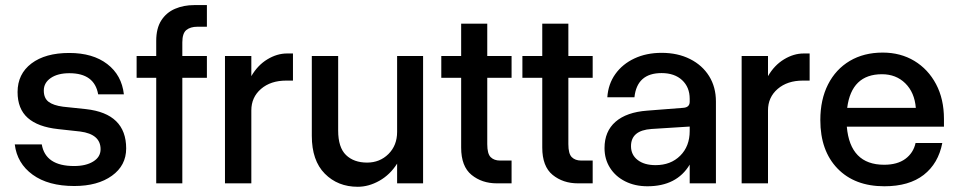

<svg xmlns="http://www.w3.org/2000/svg" viewBox="-20 -720 3764 754"><path d="M295 -203.5 208.5 -213Q129 -221.5 89 -257Q49 -292.5 49 -358.5Q49 -429.5 103.5 -470.8Q158 -512 252 -512Q344.5 -512 401.2 -468.5Q458 -425 466.5 -349.5H365.5Q351 -432.5 252.5 -432.5Q207 -432.5 179.5 -413.8Q152 -395 152 -364.5Q152 -334.5 170.8 -320.2Q189.5 -306 227.5 -301L317.5 -291.5Q475.5 -274 475.5 -137Q475.5 -70 419.5 -29.8Q363.5 10.5 271.5 10.5Q169.5 10.5 108.2 -34Q47 -78.5 38 -153H144Q158.5 -68 271 -68Q317.5 -68 346.2 -85.8Q375 -103.5 375 -134Q375 -193 295 -203.5Z M516.5 -414.5V-500H593.5V-559.5Q593.5 -609 613.5 -640Q633.5 -671 667.5 -685.5Q701.5 -700 742.5 -700H792.5V-615H755Q728 -615 712 -602.2Q696 -589.5 696 -553.5V-500H792.5V-414.5H696V0H593.5V-414.5Z M863.5 -500H967V-421Q992 -464 1030 -487Q1068 -510 1107 -510H1130.5V-403.5H1104Q1043 -403.5 1005 -370.8Q967 -338 967 -286.5V0H863.5Z M1308 -207.5Q1308 -141 1338.8 -111.2Q1369.5 -81.5 1421.5 -81.5Q1471.5 -81.5 1505.5 -115.2Q1539.5 -149 1539.5 -202V-500H1641.5V0H1539.5V-77.5Q1512 -34 1470 -10.2Q1428 13.5 1385 13.5Q1306.5 13.5 1255.5 -38Q1204.5 -89.5 1204.5 -186.5V-500H1308Z M1989 -89.5V0H1931Q1872.5 0 1831.8 -33.2Q1791 -66.5 1791 -140.5V-414.5H1713V-500H1791V-627H1893.5V-500H1989V-414.5H1893.5V-154Q1893.5 -116 1907 -102.8Q1920.5 -89.5 1943.5 -89.5Z M2307.5 -89.5V0H2249.5Q2191 0 2150.2 -33.2Q2109.5 -66.5 2109.5 -140.5V-414.5H2031.5V-500H2109.5V-627H2212V-500H2307.5V-414.5H2212V-154Q2212 -116 2225.5 -102.8Q2239 -89.5 2262 -89.5Z M2791.5 -321.5V0H2688.5V-73.5Q2637.5 11.5 2522.5 11.5Q2473.5 11.5 2435.2 -7.8Q2397 -27 2375.5 -61Q2354 -95 2354 -138.5Q2354 -204 2397.2 -241.8Q2440.5 -279.5 2521.5 -285.5L2662.5 -296.5Q2688.5 -298 2688.5 -320.5V-332Q2688.5 -377.5 2658.8 -405.2Q2629 -433 2578 -433Q2481.5 -433 2471.5 -338H2365Q2368.5 -390 2396.5 -429.2Q2424.5 -468.5 2471.5 -490.5Q2518.5 -512.5 2578.5 -512.5Q2641.5 -512.5 2689.8 -488.2Q2738 -464 2764.8 -421Q2791.5 -378 2791.5 -321.5ZM2458 -146Q2458 -112 2484 -91.8Q2510 -71.5 2554.5 -71.5Q2614 -71.5 2651.2 -108.5Q2688.5 -145.5 2688.5 -205.5V-223L2538.5 -213.5Q2458 -208 2458 -146Z M2892.5 -500H2996V-421Q3021 -464 3059 -487Q3097 -510 3136 -510H3159.5V-403.5H3133Q3072 -403.5 3034 -370.8Q2996 -338 2996 -286.5V0H2892.5Z M3201.5 -248.5Q3201.5 -329 3231.8 -388.5Q3262 -448 3317.2 -480.8Q3372.5 -513.5 3446.5 -513.5Q3516.5 -513.5 3570.8 -480.8Q3625 -448 3656 -389.5Q3687 -331 3687 -253V-222.5H3305.5Q3318.5 -73 3452 -73Q3504 -73 3535.5 -96.2Q3567 -119.5 3575.5 -158.5H3680.5Q3665 -78 3607.5 -33.2Q3550 11.5 3453 11.5Q3336.5 11.5 3269 -58.2Q3201.5 -128 3201.5 -248.5ZM3443.5 -428.5Q3324 -428.5 3307 -296.5H3576.5Q3571.5 -357 3535.2 -392.8Q3499 -428.5 3443.5 -428.5Z"/></svg>

Font: Overused Grotesk Medium
Style: Regular
Weight: 525
Version: Version 0.004